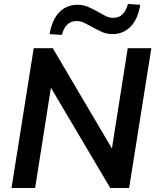

<svg xmlns="http://www.w3.org/2000/svg" viewBox="-20 -948 787 968"><path d="M38 0 150 -705H246L564 -166H539L624 -705H743L631 0H536L217 -539H242L157 0ZM292 -772 230 -776Q238 -824 257 -857Q276 -890 305 -907Q334 -924 371 -924Q400 -924 426 -912.5Q452 -901 475 -888Q495 -876 513.5 -867Q532 -858 551 -858Q580 -858 598 -876Q616 -894 625 -928L687 -924Q676 -853 639 -814.5Q602 -776 547 -776Q517 -776 491.5 -788Q466 -800 443 -813Q423 -824 404.5 -833Q386 -842 367 -842Q338 -842 319.5 -824.5Q301 -807 292 -772Z"/></svg>

Font: Nunito Sans 12pt
Style: Bold Italic
Weight: 700
Italic angle: -9°
Designer: Vernon Adams
Foundry: Vernon Adams
Version: Version 3.101;gftools[0.9.27]